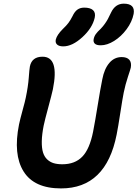

<svg xmlns="http://www.w3.org/2000/svg" viewBox="-20 -1027 759 1060"><path d="M536.1 -776.9Q512.7 -776.9 503.4 -786.1Q494.1 -795.4 497.1 -811Q500 -826.2 509 -838.9Q518.1 -851.6 536.1 -868.2Q549.3 -881.8 559.8 -897Q570.3 -912.1 575.7 -922.4Q581.1 -932.6 592.8 -957Q616.2 -1006.8 663.1 -1006.8Q727.5 -1006.8 717.8 -950.2Q709 -906.2 679 -865.7Q648.9 -825.2 610.1 -801Q571.3 -776.9 536.1 -776.9ZM329.1 -771Q306.2 -771 295.2 -781Q284.2 -791 288.1 -809.1Q294.9 -835 326.2 -866.2Q346.7 -885.7 357.7 -900.4Q368.7 -915 379.9 -937Q392.1 -963.4 407.7 -974.1Q423.3 -984.9 444.8 -984.9Q478 -984.9 493.4 -971.2Q508.8 -957.5 502.9 -929.2Q490.2 -872.6 434.8 -821.8Q379.4 -771 329.1 -771ZM316.9 13.2Q168.5 13.2 110.1 -80.6Q51.8 -174.3 85 -339.8Q90.8 -367.7 104.7 -418.2Q118.7 -468.8 122.1 -486.8Q135.3 -549.8 138.7 -597.2Q142.1 -644.5 145 -660.2Q156.2 -713.9 214.8 -713.9Q308.1 -713.9 272 -534.2Q265.6 -504.9 246.6 -434.6Q227.5 -364.3 221.2 -334Q211.4 -284.7 210.7 -247.3Q210 -210 217.3 -186Q224.6 -162.1 240.2 -147.2Q255.9 -132.3 276.1 -126.2Q296.4 -120.1 324.2 -120.1Q393.6 -120.1 434.3 -162.1Q475.1 -204.1 494.1 -300.8Q505.4 -358.4 519.5 -446.5Q533.7 -534.7 544.9 -589.8Q555.7 -646.5 583.3 -679.2Q610.8 -711.9 651.9 -711.9Q680.2 -711.9 693.6 -697.3Q707 -682.6 702.1 -653.8Q700.2 -644.5 686.3 -603Q672.4 -561.5 663.1 -516.1Q656.2 -481.9 644.3 -404.1Q632.3 -326.2 624 -284.2Q565.4 13.2 316.9 13.2Z"/></svg>

Font: Shantell Sans Normal
Style: Italic
Weight: 600
Italic angle: -11.31°
Designer: Stephen Nixon, Anya Danilova, Shantell Martin
Foundry: Arrow Type
Version: Version 1.006;[559af2be0]